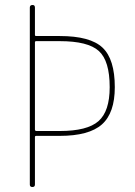

<svg xmlns="http://www.w3.org/2000/svg" viewBox="-20 -750 540 770"><path d="M120.1 -580.1V-230.5Q120.1 -225.6 125 -224.6H219.7Q330.1 -224.6 375 -264.2Q419.9 -303.7 419.9 -400.4Q419.9 -505.9 376.5 -545.4Q333 -585 219.7 -585H125Q120.1 -585 120.1 -580.1ZM99.6 -9.8V-719.7Q99.6 -729.5 109.9 -730Q120.1 -730.5 120.1 -719.7V-610.4Q120.1 -605.5 125 -605.5H219.7Q341.8 -605.5 391.1 -559.1Q440.4 -512.7 440.4 -400.4Q440.4 -296.9 388.7 -251Q336.9 -205.1 219.7 -205.1H125Q120.1 -205.1 120.1 -200.2V-9.8Q120.1 0 109.9 0Q99.6 0 99.6 -9.8Z"/></svg>

Font: Rounded-L Mgen+ 2m thin
Style: Regular
Weight: 100
Designer: [Source Han Sans]
Ryoko NISHIZUKA  (kana & ideographs); Paul D. Hunt (Latin, Greek & Cyrillic); Wenlong ZHANG  (bopomofo
Version: Version 1.059.20150602